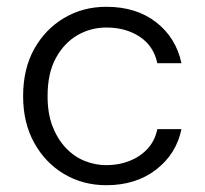

<svg xmlns="http://www.w3.org/2000/svg" viewBox="-20 -533 602 565"><path d="M293 12Q224 12 168.5 -21Q113 -54 80.5 -113Q48 -172 48 -250Q48 -330 80.5 -388.5Q113 -447 168.5 -480Q224 -513 293 -513Q381 -513 439.5 -467.5Q498 -422 514 -347H443Q432 -398 391 -425Q350 -452 293 -452Q247 -452 208 -429.5Q169 -407 144.5 -362.5Q120 -318 120 -250Q120 -199 134.5 -161.5Q149 -124 173.5 -98Q198 -72 229 -59.5Q260 -47 293 -47Q330 -47 361.5 -59.5Q393 -72 414.5 -95.5Q436 -119 443 -153H514Q499 -80 439.5 -34Q380 12 293 12Z"/></svg>

Font: DM Sans 18pt Light
Style: Regular
Weight: 300
Designer: Colophon Foundry, Jonny Pinhorn
Foundry: Colophon Foundry
Version: Version 4.004;gftools[0.9.30]